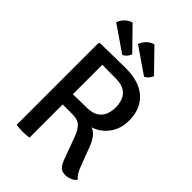

<svg xmlns="http://www.w3.org/2000/svg" viewBox="-263 -1011 1125 1125"><g transform="rotate(45 300.0 -448.5)"><path d="M539 -482Q539 -436 522.2 -399.2Q505.5 -362.5 476.5 -337Q447.5 -311.5 411 -300Q436 -291.5 453.5 -268Q471 -244.5 482 -215.5L526.5 -98Q537.5 -68.5 547.5 -52.8Q557.5 -37 571 -25.5Q560.5 -10 539.8 -1.5Q519 7 499 7Q469 7 455 -9.5Q441 -26 429 -58.5L379.5 -193.5Q367 -228 346 -251.5Q325 -275 278 -275H152.5V-357.5Q175 -358.5 203.5 -359.5Q232 -360.5 259.8 -361Q287.5 -361.5 307 -361.5Q356 -361.5 382.5 -379.5Q409 -397.5 419 -425.2Q429 -453 429 -482Q429 -512.5 419 -540.2Q409 -568 382.5 -585.5Q356 -603 307 -603Q292.5 -603 273.2 -603Q254 -603 233.8 -603.2Q213.5 -603.5 196.5 -604V0Q184 2 169.8 3Q155.5 4 142.5 4Q131.5 4 116.8 3Q102 2 90.5 0V-677.5L97 -683.5Q153.5 -684.5 207.5 -685.8Q261.5 -687 312.5 -687Q382 -687 432.8 -663.5Q483.5 -640 511.2 -594.5Q539 -549 539 -482ZM147 -904 277 -771Q273 -757.5 262.2 -745.2Q251.5 -733 238.5 -727L77.5 -837.5Q85.5 -860 103.5 -878.5Q121.5 -897 147 -904ZM328 -904 457.5 -771Q453.5 -758 442.8 -745.5Q432 -733 419 -727L258 -837.5Q266 -860 284 -878.5Q302 -897 328 -904Z"/></g></svg>

Font: Signika Light
Style: Regular
Weight: 400
Version: Version 2.003;gftools[0.9.32]